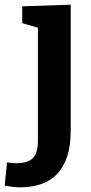

<svg xmlns="http://www.w3.org/2000/svg" viewBox="-79 -558 390 820"><path d="M7 242Q-9 242 -25 240Q-41 238 -59 235L-49 136Q-38 137 -28 138Q-18 139 -9 139Q40 139 61.5 117Q83 95 83 41V-452L96 -436L16 -459V-531L223 -538V-1Q223 65 207.5 111Q192 157 164 186Q136 215 96 228.5Q56 242 7 242Z"/></svg>

Font: Bitter Thin
Style: Bold
Weight: 700
Version: Version 3.021